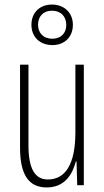

<svg xmlns="http://www.w3.org/2000/svg" viewBox="-20 -813 458 843"><path d="M210 -615C263 -615 300 -650 300 -704C300 -758 261 -793 208 -793C157 -793 118 -760 118 -704C118 -648 158 -615 210 -615ZM210 -643C169 -643 147 -670 147 -704C147 -740 169 -766 208 -766C247 -766 271 -741 271 -703C271 -667 247 -643 210 -643ZM348 -529H311V-233C311 -90 266 -25 190 -25C135 -25 105 -70 105 -174V-529H68V-165C68 -49 104 10 185 10C264 10 298 -47 313 -104H316L319 0H348Z"/></svg>

Font: Noto Sans ExtraCondensed ExtraLight
Style: Regular
Weight: 200
Width: 2
Designer: Monotype Design Team
Foundry: Monotype Imaging Inc.
Version: Version 2.013